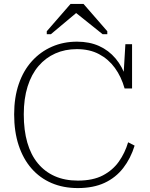

<svg xmlns="http://www.w3.org/2000/svg" viewBox="-20 -940 762 977"><path d="M371 -690Q311 -690 261.5 -668Q212 -646 176 -604Q140 -562 120.5 -500Q101 -438 101 -358Q101 -277 119 -214.5Q137 -152 172.5 -109Q208 -66 259 -43.5Q310 -21 376 -21Q453 -21 503.5 -47.5Q554 -74 585 -118Q616 -162 632 -216L665 -199Q645 -134 607 -85Q569 -36 512 -9.5Q455 17 376 17Q302 17 242.5 -8.5Q183 -34 140.5 -82.5Q98 -131 75 -200.5Q52 -270 52 -358Q52 -444 75.5 -512.5Q99 -581 142.5 -629Q186 -677 244.5 -702.5Q303 -728 372 -728Q435 -728 484 -706Q533 -684 568 -642.5Q603 -601 622 -543L607 -530L618 -715H652V-490H614Q597 -550 564.5 -594.5Q532 -639 484 -664.5Q436 -690 371 -690ZM405 -920H339L218 -781V-766H239L387 -890H347L502 -766H526V-781Z"/></svg>

Font: Roboto Serif 20pt Thin
Style: Regular
Weight: 250
Version: Version 1.008